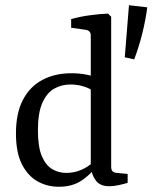

<svg xmlns="http://www.w3.org/2000/svg" viewBox="-20 -706 583 734"><path d="M205 8Q160 8 123 -13Q86 -34 63.5 -78.5Q41 -123 41 -196Q41 -273 67.5 -324Q94 -375 142 -400.5Q190 -426 253 -426Q284 -426 311.5 -420.5Q339 -415 354 -409L338 -356Q328 -366 303 -374.5Q278 -383 249 -383Q215 -383 187 -367Q159 -351 142 -313Q125 -275 125 -208Q125 -144 140 -109Q155 -74 179.5 -59.5Q204 -45 233 -45Q264 -45 290.5 -56.5Q317 -68 337 -87L348 -70Q327 -39 291.5 -15.5Q256 8 205 8ZM405 -642V-69Q405 -56 410.5 -51Q416 -46 426 -45L468 -41V-7Q455 -3 435 1.5Q415 6 398 6Q363 6 347 -15Q331 -36 327 -66V-570Q327 -589 308 -592L252 -600V-633Q283 -642 322.5 -647.5Q362 -653 393 -654ZM457 -487 473 -686 543 -678Q537 -631 524 -578.5Q511 -526 493 -479Z"/></svg>

Font: Yrsa
Style: Regular
Weight: 400
Designer: Anna Giedrys (Yrsa+Rasa design), David Brezina (Yrsa art-direction, Rasa art-direction, design)
Foundry: Rosetta Type Foundry
Version: Version 2.004